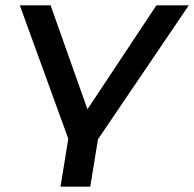

<svg xmlns="http://www.w3.org/2000/svg" viewBox="-20 -517 725 717"><path d="M206 180 235 1 54 -497H169L309 -102H302L564 -497H685L346 3L317 180Z"/></svg>

Font: Nunito Sans 7pt Expanded Medium
Style: Italic
Weight: 500
Width: 7
Italic angle: -9°
Designer: Vernon Adams
Foundry: Vernon Adams
Version: Version 3.101;gftools[0.9.27]